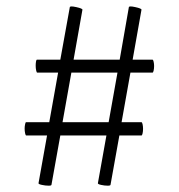

<svg xmlns="http://www.w3.org/2000/svg" viewBox="-20 -505 566 608"><path d="M468 -296Q468 -288 466.5 -281.5Q465 -275 463 -275H393L365 -118H428Q430 -118 431.5 -111.5Q433 -105 433 -97Q433 -89 431.5 -82.5Q430 -76 428 -76H358L330 80Q330 83 321 83Q311 83 300 80.5Q289 78 290 75L317 -76H171L143 80Q143 83 134 83Q124 83 112.5 80.5Q101 78 102 75L129 -76H63Q61 -76 59.5 -83Q58 -90 58 -98Q58 -105 59.5 -111.5Q61 -118 62 -118H136L164 -275H98Q96 -275 94.5 -282Q93 -289 93 -297Q93 -304 94 -310Q95 -316 97 -316H171L201 -482Q201 -487 221.5 -482.5Q242 -478 241 -474L213 -316H359L388 -482Q388 -487 408.5 -482.5Q429 -478 428 -474L400 -316H463Q465 -316 466.5 -309.5Q468 -303 468 -296ZM324 -118 352 -275H206L178 -118Z"/></svg>

Font: Cormorant Upright Medium
Style: Regular
Weight: 500
Designer: Christian Thalmann (Catharsis Fonts)
Foundry: Catharsis Fonts
Version: Version 3.302